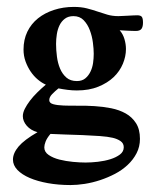

<svg xmlns="http://www.w3.org/2000/svg" viewBox="-20 -367 439 550"><path d="M389.6 -302.2Q389.6 -290.5 385.3 -284.4Q380.9 -278.3 368.7 -278.3Q363.8 -278.3 357.4 -278.6Q351.1 -278.8 344.5 -279.1Q337.9 -279.3 332 -279.8Q326.2 -280.3 322.8 -280.3Q332 -270 336.4 -255.4Q340.8 -240.7 340.8 -226.6Q340.8 -205.6 332 -184.3Q323.2 -163.1 305.7 -146.2Q288.1 -129.4 261.7 -118.7Q235.4 -107.9 200.2 -107.9Q187 -107.9 173.6 -109.6Q160.2 -111.3 147.5 -113.8Q137.7 -106 129.4 -97.4Q121.1 -88.9 121.1 -80.1Q121.1 -71.8 132.3 -68.6Q143.6 -65.4 161.9 -64.7Q180.2 -64 203.4 -64.2Q226.6 -64.5 251 -63Q275.4 -61.5 298.6 -56.9Q321.8 -52.2 340.1 -42Q358.4 -31.7 369.6 -14.2Q380.9 3.4 380.9 30.8Q380.9 53.2 371.3 71.8Q361.8 90.3 345.9 105.2Q330.1 120.1 309.6 130.9Q289.1 141.6 267.1 148.9Q245.1 156.2 222.9 159.7Q200.7 163.1 182.1 163.1Q147.5 163.1 117.4 157.7Q87.4 152.3 65.2 142.8Q43 133.3 30 119.9Q17.1 106.4 17.1 90.3Q17.1 71.8 33.2 52.7Q49.3 33.7 87.4 11.7Q67.9 6.3 56.6 -6.8Q45.4 -20 45.4 -34.2Q45.4 -43.9 51 -55.2Q56.6 -66.4 65.7 -78.4Q74.7 -90.3 86.7 -102.1Q98.6 -113.8 111.3 -124.5Q100.1 -129.4 88.6 -138.9Q77.1 -148.4 68.1 -161.6Q59.1 -174.8 53.2 -190.9Q47.4 -207 47.4 -225.1Q47.4 -253.4 58.3 -276.1Q69.3 -298.8 88.9 -314.5Q108.4 -330.1 134.8 -338.6Q161.1 -347.2 191.4 -347.2Q212.9 -347.2 229 -343Q245.1 -338.9 259.3 -334Q273.4 -329.1 287.6 -325Q301.8 -320.8 319.3 -320.8Q324.2 -320.8 331.3 -321.3Q338.4 -321.8 345.9 -322Q353.5 -322.3 360.8 -322.8Q368.2 -323.2 373 -323.2Q382.8 -323.2 386.2 -318.8Q389.6 -314.5 389.6 -302.2ZM248.5 -212.9Q248.5 -226.6 246.1 -245.1Q243.7 -263.7 237.3 -280.5Q231 -297.4 219.7 -309.1Q208.5 -320.8 190.4 -320.8Q175.8 -320.8 166 -313.5Q156.2 -306.2 150.6 -294.7Q145 -283.2 142.8 -269Q140.6 -254.9 140.6 -241.2Q140.6 -223.6 143.1 -204.8Q145.5 -186 152.1 -170.4Q158.7 -154.8 170.2 -144.8Q181.6 -134.8 200.2 -134.8Q214.8 -134.8 224.1 -142.3Q233.4 -149.9 239 -161.4Q244.6 -172.9 246.6 -186.5Q248.5 -200.2 248.5 -212.9ZM334.5 54.7Q334.5 43.5 325.2 37.1Q315.9 30.8 303.2 27.8Q289.1 24.4 265.6 22.7Q242.2 21 216.6 20Q190.9 19 166.3 18.3Q141.6 17.6 124.5 16.6Q114.3 28.8 110.6 38.6Q106.9 48.3 106.9 55.2Q106.9 68.4 119.4 76.9Q131.8 85.4 150.1 90.1Q168.5 94.7 189 96.7Q209.5 98.6 225.1 98.6Q241.7 98.6 260.7 96.4Q279.8 94.2 296.1 89.1Q312.5 84 323.5 75.7Q334.5 67.4 334.5 54.7Z"/></svg>

Font: Scheherazade
Style: Bold
Weight: 700
Version: Version 2.100 (build 932/914)